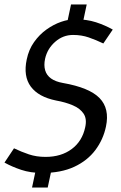

<svg xmlns="http://www.w3.org/2000/svg" viewBox="-27 -762 542 857"><path d="M266.8 -632.5 290 -742H360L336.8 -632.5ZM207.8 -27.3 186 75H116L137.8 -27.3ZM446 -197.3Q434 -139.3 398.5 -92Q363 -44.7 304 -17.3Q245 10 161.7 10L176.2 -61.7Q246.2 -61.7 293.2 -96.8Q340.2 -131.8 353.3 -194Q361.7 -231.3 346.2 -254.6Q330.7 -277.8 298.3 -291.8Q266 -305.7 223.5 -313.3Q144.7 -329.2 110.5 -375.4Q76.3 -421.7 92.3 -496.7Q101.3 -540.7 125.1 -574.2Q148.8 -607.7 180.5 -630.3Q212.2 -653 245.7 -664.5Q279.2 -676 307.7 -676L299.2 -606Q254 -606 219.2 -575.3Q184.3 -544.7 174.3 -500Q168 -470.8 174.6 -448.2Q181.2 -425.7 201 -411.6Q220.8 -397.5 253.7 -391.7Q371.8 -371 417.4 -324.2Q463 -277.3 446 -197.3ZM299.2 -606 307.7 -676Q360 -676 401.2 -662.7Q442.3 -649.3 476.3 -630L434.2 -568Q401.2 -583.8 369.1 -594.9Q337 -606 299.2 -606ZM176.2 -61.7 161.7 10Q109.3 10 67.8 -3.9Q26.2 -17.8 -7 -36.3L35.5 -100Q68.5 -84.2 102.2 -72.9Q135.8 -61.7 176.2 -61.7Z"/></svg>

Font: Epunda Sans Light
Style: Italic
Weight: 300
Italic angle: -12.0243°
Designer: Simon Atzbach
Foundry: typofactur
Version: Version 2.204